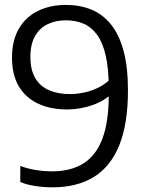

<svg xmlns="http://www.w3.org/2000/svg" viewBox="-20 -770 616 799"><path d="M255 -749.5Q312.5 -749.5 359.8 -730.2Q407 -711 441.2 -669Q475.5 -627 494 -559Q512.5 -491 512.5 -394Q512.5 -254.5 476.2 -165.2Q440 -76 370 -33.2Q300 9.5 199.5 9.5Q163.5 9.5 128.8 4.5Q94 -0.5 64.5 -12.5V-79.5Q94.5 -68 129 -62.5Q163.5 -57 196.5 -57Q274.5 -57 327 -89.8Q379.5 -122.5 406 -192.5Q432.5 -262.5 432.5 -374.5V-403Q432.5 -484 420 -538.5Q407.5 -593 384 -625.2Q360.5 -657.5 327.5 -671.5Q294.5 -685.5 254.5 -685.5Q212 -685.5 178.5 -669.5Q145 -653.5 125.8 -619.8Q106.5 -586 106.5 -533Q106.5 -479 126.8 -444.8Q147 -410.5 184.2 -394.5Q221.5 -378.5 271.5 -378.5Q302 -378.5 334.8 -386Q367.5 -393.5 397.5 -409.8Q427.5 -426 449 -452.5V-384.5Q417.5 -351.5 365.8 -333Q314 -314.5 258.5 -314.5Q191.5 -314.5 140 -338Q88.5 -361.5 59.2 -409.2Q30 -457 30 -530.5Q30 -602 58.8 -651Q87.5 -700 138.2 -724.8Q189 -749.5 255 -749.5Z"/></svg>

Font: Encode Sans SC
Style: Regular
Weight: 400
Version: Version 3.002